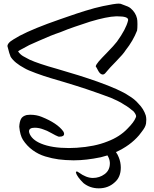

<svg xmlns="http://www.w3.org/2000/svg" viewBox="-20 -862 838 1047"><path d="M637.7 -841.3Q644 -838.4 655.8 -834.5Q667.5 -830.6 676.8 -826.4Q686 -822.3 692.9 -816.4Q719.7 -793.5 727.1 -761.7Q729.5 -752.4 729.5 -730Q729.5 -706.5 727.5 -695.3Q705.6 -639.2 665 -587.9Q652.8 -567.9 613.8 -528.1Q574.7 -488.3 564.5 -475.1Q562.5 -473.1 557.9 -467.3Q553.2 -461.4 549.1 -458.5Q544.9 -455.6 540 -455.6Q538.1 -455.6 535.2 -456.5Q523.9 -460 514.6 -478Q505.4 -496.1 502 -500Q503.4 -509.3 518.6 -527.3Q531.7 -542.5 566.4 -577.9Q601.1 -613.3 617.7 -634.8Q667 -703.1 678.2 -749.5Q678.7 -751 678.7 -753.9Q678.7 -772.9 621.1 -772.9H612.3Q563.5 -771.5 471.7 -744.1Q458.5 -739.7 431.6 -730.7Q404.8 -721.7 388.4 -716.3Q372.1 -710.9 349.4 -702.4Q326.7 -693.8 308.1 -686Q281.7 -677.2 255.6 -666.7Q229.5 -656.2 190.7 -638.9Q151.9 -621.6 139.6 -616.2Q130.4 -610.4 109.6 -599.9Q88.9 -589.4 78.6 -582.5Q83 -574.2 91.1 -566.9Q99.1 -559.6 106 -555.7Q112.8 -551.8 124.5 -545.7Q136.2 -539.6 141.6 -536.6Q188.5 -515.1 291.5 -486.3Q414.1 -451.2 511.2 -417Q634.3 -373 681.2 -340.8Q714.4 -321.3 734.9 -296.9Q763.2 -268.6 774.9 -232.4Q777.8 -220.7 777.8 -209.5Q777.8 -209 776.4 -188.5Q774.4 -177.2 768.8 -167Q763.2 -156.7 752.2 -142.6Q741.2 -128.4 738.3 -124.5Q689.5 -67.4 612.3 -32.7Q622.6 -18.1 627.9 -3.4Q638.7 23.4 638.7 51.8Q638.7 104.5 605 132.8Q569.8 165 518.6 165Q471.2 165 435.5 136.7Q400.4 102.5 393.6 78.6Q394 78.1 396 75.2Q397.9 72.3 398.4 71.8Q408.2 78.1 409.7 78.6Q450.7 108.4 486.3 108.4Q522.5 108.4 550.8 87.4Q579.1 66.4 579.1 28.8V25.4Q578.1 4.9 565.9 -14.6Q547.9 -8.8 529.3 -4.4Q449.2 12.2 384.3 12.2H378.4Q335.4 11.7 299.8 7.1Q264.2 2.4 226.6 -9Q189 -20.5 157.7 -43.5Q126.5 -66.4 105 -99.6Q89.4 -124.5 85 -170.9Q86.4 -197.8 94.5 -213.4Q102.5 -229 126 -234.9Q135.7 -236.3 144.5 -236.3Q179.2 -236.3 207.5 -224.6Q292.5 -190.4 324.7 -146Q329.6 -138.2 329.6 -132.3Q329.6 -116.7 304.2 -116.7Q303.2 -116.7 301.3 -116.9Q299.3 -117.2 298.3 -117.2Q286.1 -121.6 259.8 -136.5Q233.4 -151.4 217.8 -155.8Q193.8 -165.5 169.4 -165.5Q138.2 -165.5 138.2 -145.5Q138.2 -142.1 139.6 -137.7Q151.9 -100.6 203.6 -79.1Q262.2 -54.7 356 -54.7Q378.9 -54.7 398.4 -56.2Q496.6 -62.5 565.4 -90.3Q633.3 -115.7 676.3 -161.6Q710.4 -195.8 719.7 -219.7Q722.2 -224.6 722.2 -228Q722.2 -237.3 709 -253.9Q680.7 -278.3 657.7 -291Q641.6 -302.2 619.1 -313Q596.7 -323.7 584 -328.9Q571.3 -334 538.8 -345.5Q506.3 -356.9 501 -358.9Q414.6 -390.1 254.9 -436.5Q221.7 -446.3 176.3 -462.9Q130.9 -479.5 114.3 -489.7Q59.1 -519 38.1 -552.2Q31.7 -565.4 20.5 -610.8Q21 -623 37.1 -636.2Q48.3 -645 87.4 -667Q164.6 -707.5 304.7 -755.9Q315.9 -759.8 348.9 -771.2Q381.8 -782.7 398.9 -788.3Q416 -793.9 443.8 -802.7Q471.7 -811.5 495.1 -817.6Q518.6 -823.7 541 -828.6Q606 -842.3 627.4 -842.3Q635.3 -842.3 637.7 -841.3Z"/></svg>

Font: Avessa
Style: Medium
Weight: 500
Designer: Arman Khorramak
Foundry: Arman Khorramak
Version: Version 1.000; ttfautohint (v1.8.1)